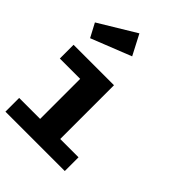

<svg xmlns="http://www.w3.org/2000/svg" viewBox="-236 -952 1068 1068"><g transform="rotate(45 298.0 -417.5)"><path d="M3 0V-108H168V-423H8V-531H326V-108H470V0ZM4 -703 222 -835 284 -716 47 -622Z"/></g></svg>

Font: Fix15 Mono
Style: Bold
Weight: 700
Designer: Carrois Corporate & Edenspiekermann AG
Foundry: Carrois Corporate GbR & Edenspiekermann AG
Version: Version 3.206